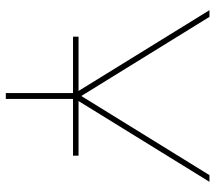

<svg xmlns="http://www.w3.org/2000/svg" viewBox="-60 -680 740 660"><g transform="rotate(90 310.0 -350.0)"><path d="M300 0V-245L305 -230L15 -700H38L314 -253H306L582 -700H605L315 -230L320 -245V0ZM106 -231V-250H515V-231Z"/></g></svg>

Font: Montserrat Thin
Style: Regular
Weight: 100
Designer: Julieta Ulanovsky
Foundry: Julieta Ulanovsky
Version: Version 9.000